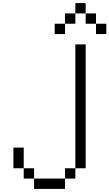

<svg xmlns="http://www.w3.org/2000/svg" viewBox="-20 -1220 707 1240"><path d="M600 -1000V-1066.7H666.7V-1000ZM600 -1133.3V-1066.7H533.3V-1133.3ZM133.3 -133.3H66.7V-266.7H133.3ZM133.3 -66.7V-133.3H200V-66.7ZM400 -66.7V-133.3H466.7V-66.7ZM400 0H200V-66.7H400ZM400 -1000H333.3V-1066.7H400ZM400 -1066.7V-1133.3H466.7V-1066.7ZM533.3 -133.3H466.7V-933.3H533.3ZM533.3 -1133.3H466.7V-1200H533.3Z"/></svg>

Font: Galmuri14 Regular
Style: Regular
Weight: 400
Designer: Lee Minseo (quiple)
Version: Version 2.399;hotconv 1.1.1;makeotfexe 2.6.0 DEVELOPMENT